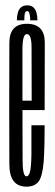

<svg xmlns="http://www.w3.org/2000/svg" viewBox="-20 -695 205 718"><path d="M79 3V-35.5Q64 -35.5 64.5 -101Q64 -166 64 -302Q64 -461.5 64 -514.5Q64.5 -567.5 80.5 -567.5Q98.5 -567.5 98 -515Q98 -463.5 98.5 -318.5H57.5V-283.5H147Q147 -293 147 -301.5Q147 -466 147.5 -536.5Q147 -606 80.5 -606Q15 -606 15 -534.5Q14.5 -462.5 14.5 -302Q14.5 -168 15 -82Q14.5 3 79 3ZM79 -35.5V3Q110.5 3 125 -17Q139 -37 143.5 -92Q147 -146.5 147 -226.5H97.5Q97.5 -166.5 97.5 -116Q96.5 -65.5 91.5 -50Q87 -35.5 79 -35.5ZM82 -675Q68 -675 59.2 -668Q50.5 -661 46.8 -648Q43 -635 43 -619H71Q71 -632 72 -639.5Q73 -647 75.2 -650.2Q77.5 -653.5 82 -653.5Q85.5 -653.5 87.5 -650.5Q89.5 -647.5 91.2 -640Q93 -632.5 93 -619H120Q120 -635 116.2 -648Q112.5 -661 104.2 -668Q96 -675 82 -675Z"/></svg>

Font: Anybody UltraCondensed Light
Style: Regular
Weight: 300
Width: 1
Version: Version 1.113;gftools[0.9.25]